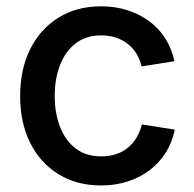

<svg xmlns="http://www.w3.org/2000/svg" viewBox="-20 -564 602 596"><path d="M293.9 11.7Q218.3 11.7 161.6 -23.2Q105 -58.1 73.7 -120.6Q42.5 -183.1 42.5 -265.6Q42.5 -348.6 73.7 -411.4Q105 -474.1 161.6 -509.3Q218.3 -544.4 293.9 -544.4Q337.9 -544.4 375.7 -532.2Q413.6 -520 443.4 -498Q473.1 -476.1 493.2 -444.6Q513.2 -413.1 521.5 -374L419.4 -357.9Q414.6 -379.4 403.8 -397Q393.1 -414.6 377.2 -427.2Q361.3 -439.9 340.6 -447Q319.8 -454.1 294.4 -454.1Q246.6 -454.1 214.6 -429.2Q182.6 -404.3 166.3 -361.8Q149.9 -319.3 149.9 -265.6Q149.9 -212.9 166.3 -170.4Q182.6 -127.9 214.6 -103.3Q246.6 -78.6 294.4 -78.6Q320.3 -78.6 341.1 -85.7Q361.8 -92.8 377.7 -106Q393.6 -119.1 404.3 -137.5Q415 -155.8 420.4 -177.7L522.5 -161.6Q514.6 -122.1 494.6 -90.3Q474.6 -58.6 444.6 -35.9Q414.6 -13.2 376.2 -0.7Q337.9 11.7 293.9 11.7Z"/></svg>

Font: Inter 20pt Medium
Style: Regular
Weight: 500
Version: Version 4.001;git-66647c0bb